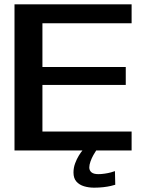

<svg xmlns="http://www.w3.org/2000/svg" viewBox="-20 -695 690 887"><path d="M47 0H588V-87.5H176V-302.5H561V-385.5H176V-587.5H588V-675H47ZM415 172Q436.5 172 456.8 169.8Q477 167.5 492 164Q507 160.5 512.5 158.5L511 95.5Q505 98 492 101.5Q479 105 463.5 107.2Q448 109.5 434.5 109.5Q412.5 109.5 402.5 101Q392.5 92.5 392.5 78.5Q392.5 66.5 398 51Q403.5 35.5 411.5 21.2Q419.5 7 424.5 0H361Q354 8 344.2 23.8Q334.5 39.5 327 59.8Q319.5 80 319.5 102Q319.5 128.5 333 143.8Q346.5 159 368.2 165.5Q390 172 415 172Z"/></svg>

Font: Anybody SemiExpanded Medium
Style: Regular
Weight: 500
Width: 6
Version: Version 1.113;gftools[0.9.25]